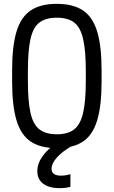

<svg xmlns="http://www.w3.org/2000/svg" viewBox="-20 -760 590 998"><path d="M289 218Q253 218 227 207.5Q201 197 187.5 177.5Q174 158 174 130Q174 90 201.5 51.5Q229 13 281 -21L351 0Q302 29 275 59.5Q248 90 248 117Q248 130 254 138Q260 146 271 149.5Q282 153 295 153Q309 153 322 151Q335 149 346 145V211Q333 215 319 216.5Q305 218 289 218ZM275 10Q191 10 140 -24Q89 -58 66 -134Q43 -210 43 -335V-395Q43 -521 66 -596.5Q89 -672 140 -706Q191 -740 275 -740Q360 -740 411 -706Q462 -672 485 -596.5Q508 -521 508 -395V-335Q508 -210 485 -134Q462 -58 411 -24Q360 10 275 10ZM275 -62Q333 -62 365.5 -87.5Q398 -113 412 -173.5Q426 -234 426 -340V-390Q426 -497 412 -557.5Q398 -618 365.5 -643Q333 -668 275 -668Q218 -668 185 -643Q152 -618 138.5 -557.5Q125 -497 125 -390V-340Q125 -234 138.5 -173.5Q152 -113 185 -87.5Q218 -62 275 -62Z"/></svg>

Font: M PLUS Code Latin SemiExpanded
Style: Regular
Weight: 400
Width: 6
Designer: Coji Morishita
Foundry: UNDERFOREST DESIGN
Version: Version 1.002; ttfautohint (v1.8.3)